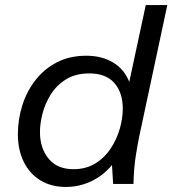

<svg xmlns="http://www.w3.org/2000/svg" viewBox="-20 -728 682 760"><path d="M240.9 12Q182.3 12 139.6 -14.3Q96.8 -40.6 73.8 -87.8Q50.8 -135 50.8 -196.2Q50.8 -255.4 68.4 -311.2Q86.1 -367 120.8 -411.4Q155.5 -455.8 205.9 -481.6Q256.2 -507.4 321.4 -507.4Q382.8 -507.4 427.2 -480.9Q471.7 -454.4 491.7 -403.9L557 -708H642.3L530.8 -186.4Q525.7 -162.2 517.9 -114.1Q510 -65.9 508.3 0H427.8L423.3 -74.6Q387.7 -32.3 340.6 -10.2Q293.5 12 240.9 12ZM270.5 -58.3Q320.8 -58.3 357.7 -81.2Q394.5 -104 418.4 -140.5Q442.3 -177 454.2 -218.6Q466 -260.3 466 -297.7Q466 -361.1 432.8 -399.3Q399.5 -437.4 333.6 -437.4Q279.2 -437.4 241.6 -414Q204 -390.7 181.4 -354.7Q158.7 -318.7 148.4 -278.9Q138.2 -239.2 138.2 -205.4Q138.2 -141.6 172.4 -99.9Q206.5 -58.3 270.5 -58.3Z"/></svg>

Font: Atkinson Hyperlegible Mono ExtraLight
Style: Italic
Weight: 200
Italic angle: -12°
Monospace: yes
Designer: Elliott Scott, Megan Eiswerth, Linus Boman, Theodore Petrosky, Letters from Sweden
Foundry: Applied Design Works, Letters from Sweden
Version: Version 2.001